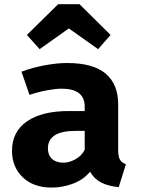

<svg xmlns="http://www.w3.org/2000/svg" viewBox="-20 -856 655 894"><path d="M530.3 -156.9Q530.3 -126.2 538.7 -112.3Q547.2 -98.5 566.2 -91.3L532.8 15.4Q484.6 10.8 451.5 -5.9Q418.5 -22.6 399.5 -56.4Q368.2 -19 319.5 -0.8Q270.8 17.4 220 17.4Q135.9 17.4 85.9 -30.5Q35.9 -78.5 35.9 -153.8Q35.9 -242.6 105.4 -290.8Q174.9 -339 301 -339H374.4V-359.5Q374.4 -443.1 266.7 -443.1Q240.5 -443.1 199.5 -435.6Q158.5 -428.2 117.4 -414.4L80 -522.1Q132.8 -542.1 190 -552.3Q247.2 -562.6 292.3 -562.6Q413.8 -562.6 472.1 -513.1Q530.3 -463.6 530.3 -370.3ZM275.9 -98.5Q302.1 -98.5 330.8 -114.1Q359.5 -129.7 374.4 -158.5V-246.7H334.4Q266.7 -246.7 234.9 -225.9Q203.1 -205.1 203.1 -165.1Q203.1 -133.8 222.3 -116.2Q241.5 -98.5 275.9 -98.5ZM164.6 -627.2 105.1 -693.3 250.8 -836.4H350.3L494.9 -693.3L436.9 -627.2L300.5 -723.6Z"/></svg>

Font: Fira Code
Style: Bold
Weight: 700
Monospace: yes
Designer: Carrois Corporate, Edenspiekermann AG, Nikita Prokopov
Foundry: Carrois Corporate, Edenspiekermann AG, Nikita Prokopov
Version: Version 6.000; ttfautohint (v1.8.2) -l 8 -r 50 -G 200 -x 14 